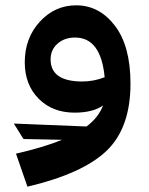

<svg xmlns="http://www.w3.org/2000/svg" viewBox="-20 -423 560 721"><path d="M266 -403Q353 -403 411.5 -326.5Q470 -250 470 -109Q470 57 380.5 143Q291 229 83 278L40 154Q145 130 213 102L68 99L32 41L305 52Q350 18 367 -27Q329 0 260 0Q177 0 125 -52.5Q73 -105 73 -189Q73 -280 129.5 -341.5Q186 -403 266 -403ZM170 -200Q170 -117 289 -117Q332 -117 373 -133Q359 -282 262 -282Q222 -282 196 -259Q170 -236 170 -200Z"/></svg>

Font: FiraGO SemiBold
Style: Regular
Weight: 600
Designer: bBox Type
Foundry: bBox Type GmbH
Version: Version 1.001;PS 001.001;hotconv 1.0.88;makeotf.lib2.5.64775